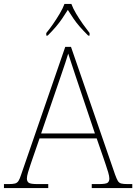

<svg xmlns="http://www.w3.org/2000/svg" viewBox="-24 -951 689 971"><path d="M-4 0V-20H18Q41 -20 52 -23Q63 -26 69.5 -36Q76 -46 83 -68L306 -714H335L558 -68Q566 -46 572 -36Q578 -26 589 -23Q600 -20 623 -20H645V0H440V-20H474Q512 -20 520.5 -27Q529 -34 529 -48Q529 -60 523 -80Q517 -100 510.5 -119Q504 -138 501 -147L465 -251H176L140 -147Q137 -138 130.5 -119Q124 -100 118 -80Q112 -60 112 -48Q112 -34 121 -27Q130 -20 167 -20H220V0ZM184 -276H456L379 -505Q370 -532 359 -564.5Q348 -597 338 -628Q328 -659 321 -680Q317 -665 306.5 -634Q296 -603 285 -570.5Q274 -538 266 -515ZM210 -784Q226 -803 244 -829Q262 -855 278 -882Q294 -909 302 -931H337Q345 -909 361 -882Q377 -855 395.5 -829Q414 -803 429 -784V-771H422Q397 -796 379.5 -816Q362 -836 348 -856.5Q334 -877 319 -901Q304 -877 290 -856.5Q276 -836 259 -816Q242 -796 217 -771H210Z"/></svg>

Font: Noto Serif Ethiopic Thin
Style: Regular
Weight: 250
Version: Version 2.102